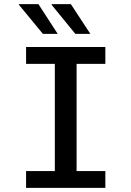

<svg xmlns="http://www.w3.org/2000/svg" viewBox="-20 -915 640 935"><path d="M107 0V-82H247V-604H107V-686H493V-604H353V-82H493V0ZM347 -750 231 -892 233 -895H325L420 -750ZM189 -750 72 -892 73 -895H167L261 -750Z"/></svg>

Font: Chivo Mono
Style: Regular
Weight: 400
Monospace: yes
Designer: Hector Gatti
Foundry: Omnibus-Type
Version: Version 1.008; ttfautohint (v1.8.4.7-5d5b)